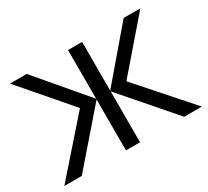

<svg xmlns="http://www.w3.org/2000/svg" viewBox="-112 -710 959 885"><g transform="rotate(-30 368.0 -267.0)"><path d="M110 -534H21L244 -275L2 0H95L330 -271V0H405V-271L640 0H734L491 -275L715 -534H626L405 -275V-534H330V-275Z"/></g></svg>

Font: OpenSansMMV
Style: Regular
Weight: 400
Designer: Steve Matteson
Foundry: Ascender Corporation
Version: Version 4.000